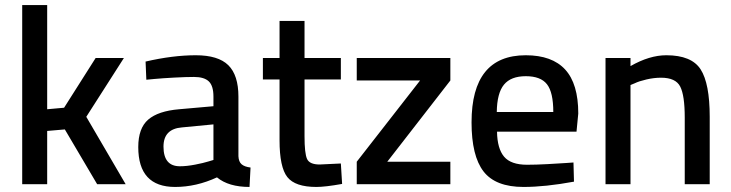

<svg xmlns="http://www.w3.org/2000/svg" viewBox="-20 -730 2896 761"><path d="M167 0H68V-710H167V-297L234 -303L359 -500H471L322 -267L478 0H365L237 -217L167 -211Z M925 -347V-111Q926 -89 937.5 -79Q949 -69 973 -66L969 11Q886 11 840 -27Q758 11 674 11Q528 11 528 -147Q528 -222 567.5 -256Q607 -290 690 -297L826 -309V-347Q826 -390 807.5 -407.5Q789 -425 749 -425Q718 -425 671 -422.5Q624 -420 592 -417L560 -414L557 -486Q665 -511 756 -511Q845 -511 885 -471.5Q925 -432 925 -347ZM826 -237 701 -225Q628 -219 628 -149Q628 -71 693 -71Q720 -71 753.5 -77.5Q787 -84 806 -90L826 -96Z M1331 -415H1187V-190Q1187 -122 1197 -100Q1207 -78 1247 -78L1331 -82L1336 -1Q1269 11 1234 11Q1150 11 1119 -28Q1088 -67 1088 -174V-415H1022V-500H1088V-647H1187V-500H1331Z M1394 -411V-500H1765V-411L1515 -89H1765V0H1394V-89L1645 -411Z M2069 -77Q2104 -77 2150 -79.5Q2196 -82 2225 -84L2253 -86L2255 -10Q2141 11 2055 11Q1944 11 1896.5 -50.5Q1849 -112 1849 -245Q1849 -511 2064 -511Q2168 -511 2220 -454.5Q2272 -398 2272 -280L2265 -208H1950Q1951 -141 1978 -109Q2005 -77 2069 -77ZM1949 -286H2173Q2173 -364 2148 -396Q2123 -428 2064 -428Q2005 -428 1977.5 -394.5Q1950 -361 1949 -286Z M2479 0H2380V-500H2479V-468Q2554 -511 2621 -511Q2721 -511 2757 -455Q2793 -399 2793 -267V0H2694V-264Q2694 -352 2676 -387Q2658 -422 2600 -422Q2572 -422 2542 -415Q2512 -408 2496 -400L2479 -393Z"/></svg>

Font: TitilliumText
Style: Medium
Weight: 500
Designer: Accademia di Belle Arti di Urbino and others
Foundry: Accademia di Belle Arti di Urbino and others.
Version: Version 60.001